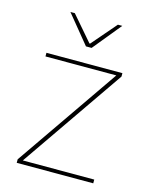

<svg xmlns="http://www.w3.org/2000/svg" viewBox="-105 -749 645 818"><g transform="rotate(15 217.5 -340.0)"><path d="M386 -16.5V0H48.5V-15.5L362 -469.5H49.5V-485.5H384.5V-470.5L71 -16.5ZM205 -555.5 103.5 -679.5V-680H122.5L216 -571.5H219L312.5 -680H331.5V-679.5L230 -555.5Z"/></g></svg>

Font: Anek Latin Medium Thin
Style: Regular
Weight: 250
Version: Version 1.003